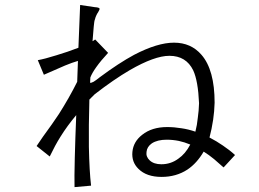

<svg xmlns="http://www.w3.org/2000/svg" viewBox="-20 -768 1040 771"><path d="M131.8 -526.4 156.2 -467.8 194.3 -484.4Q224.6 -498 241.2 -504.9Q269.5 -516.6 293 -523.4L290 -439.5Q257.8 -375 216.8 -310.5Q192.4 -273.4 152.3 -218.8L127 -181.6L179.7 -139.6Q201.2 -184.6 222.7 -218.8Q250 -262.7 286.1 -305.7Q282.2 -209 280.3 -133.8Q278.3 -53.7 279.3 -16.6L345.7 -22.5Q338.9 -80.1 336.9 -178.7Q335.9 -259.8 338.9 -368.2L360.4 -389.6Q437.5 -449.2 501 -486.3Q600.6 -543.9 660.2 -543.9Q727.5 -543.9 755.9 -485.4Q775.4 -443.4 779.3 -353.5Q778.3 -322.3 774.4 -295.9Q771.5 -265.6 764.6 -239.3Q736.3 -249 709 -252.9Q679.7 -257.8 651.4 -257.8Q589.8 -257.8 550.8 -226.6Q515.6 -199.2 511.7 -158.2Q507.8 -117.2 536.1 -89.8Q568.4 -57.6 628.9 -57.6Q687.5 -57.6 732.4 -86.9Q770.5 -112.3 797.9 -159.2Q818.4 -146.5 839.8 -128.9Q852.5 -118.2 872.1 -100.6L877.9 -95.7L923.8 -145.5Q901.4 -166 875 -183.6Q849.6 -201.2 821.3 -215.8Q830.1 -249 835.9 -287.1Q840.8 -320.3 841.8 -355.5Q841.8 -487.3 789.1 -547.9Q747.1 -596.7 678.7 -596.7Q612.3 -596.7 518.6 -547.9Q457 -514.6 380.9 -458Q365.2 -445.3 355.5 -439.5Q345.7 -434.6 341.8 -435.5L342.8 -457Q349.6 -474.6 366.2 -498Q385.7 -525.4 414.1 -555.7L362.3 -609.4L351.6 -602.5Q354.5 -642.6 356.4 -661.1Q358.4 -684.6 361.3 -690.4Q363.3 -699.2 367.2 -707Q369.1 -711.9 374 -718.8Q380.9 -730.5 379.9 -733.4Q377.9 -738.3 360.4 -739.3L301.8 -748L294.9 -576.2Q252 -559.6 206.1 -545.9Q159.2 -531.2 131.8 -526.4ZM649.4 -207Q673.8 -207 698.2 -202.1Q720.7 -197.3 744.1 -187.5Q724.6 -150.4 696.3 -130.9Q666 -108.4 627.9 -108.4Q597.7 -108.4 581.1 -124Q565.4 -138.7 568.4 -158.2Q570.3 -178.7 589.8 -192.4Q612.3 -207 649.4 -207Z"/></svg>

Font: DotumChe
Style: Regular
Weight: 400
Monospace: yes
Version: Version 2.21